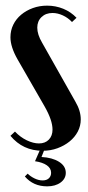

<svg xmlns="http://www.w3.org/2000/svg" viewBox="-20 -524 312 680"><path d="M235 -446Q221 -461 202.5 -469.5Q184 -478 166 -478Q142 -478 127 -463.5Q112 -449 112 -426Q112 -402 129 -373L247 -164Q266 -132 266 -101Q266 -78 255.5 -58Q245 -38 226.5 -23Q208 -8 183.5 1Q159 10 131 10Q61 10 17 -43L33 -58Q52 -38 75 -27Q98 -16 118 -16Q140 -16 153 -29.5Q166 -43 166 -65Q166 -98 138 -147L42 -314Q17 -358 17 -392Q17 -416 27 -436.5Q37 -457 55 -472Q73 -487 96.5 -495.5Q120 -504 147 -504Q177 -504 204 -493Q231 -482 251 -461ZM78 91Q88 101 102.5 108Q117 115 131 115Q145 115 153 107.5Q161 100 161 88Q161 72 146 61.5Q131 51 104 47L125 -1H140L127 32Q165 34 189 49Q213 64 213 88Q213 109 194.5 122.5Q176 136 147 136Q98 136 68 101Z"/></svg>

Font: Moniqa Extra Bold Narrow Heading
Style: Regular
Weight: 800
Width: 4
Designer: Rajesh Rajput
Foundry: Rajesh Rajput
Version: Version 1.000;December 15, 2022;FontCreator 14.0.0.2794 32-b